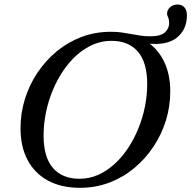

<svg xmlns="http://www.w3.org/2000/svg" viewBox="-20 -840 867 870"><path d="M177.5 -226Q177.5 -128 219.8 -79Q262 -30 340 -30Q384 -30 423.5 -47.2Q463 -64.5 497.2 -95.2Q531.5 -126 559 -167Q586.5 -208 606.2 -256Q626 -304 636.5 -355.8Q647 -407.5 647 -459Q647 -557 604.8 -606Q562.5 -655 484.5 -655Q441 -655 401.2 -637.8Q361.5 -620.5 327.2 -589.8Q293 -559 265.5 -518Q238 -477 218.2 -429Q198.5 -381 188 -329.2Q177.5 -277.5 177.5 -226ZM751.5 -426Q751.5 -358 731.8 -294Q712 -230 675 -174.8Q638 -119.5 587.2 -77.5Q536.5 -35.5 474.5 -12.2Q412.5 11 342.5 11Q258 11 197.8 -21.5Q137.5 -54 105.2 -114.5Q73 -175 73 -259Q73 -327 92.8 -391Q112.5 -455 149.5 -510.2Q186.5 -565.5 237.2 -607.5Q288 -649.5 350 -672.8Q412 -696 482 -696Q509.5 -696 532.2 -692.8Q555 -689.5 575.8 -685.5Q596.5 -681.5 617.2 -678.5Q638 -675.5 661 -675.5Q707.5 -675.5 727 -693Q746.5 -710.5 746.5 -736Q746.5 -751 741.8 -761.2Q737 -771.5 737 -778Q737 -794.5 750.5 -807Q764 -819.5 784.5 -819.5Q805 -819.5 816 -806.2Q827 -793 827 -771.5Q827 -706 781.5 -669.5Q736 -633 647.5 -643L648.5 -649.5Q698 -615 724.8 -558.2Q751.5 -501.5 751.5 -426Z"/></svg>

Font: Newsreader 36pt Medium
Style: Italic
Weight: 500
Italic angle: -17°
Designer: Hugues Gentile
Foundry: Production Type
Version: Version 1.003